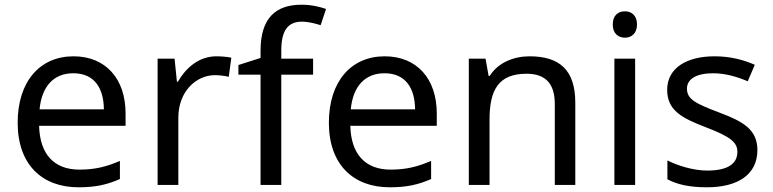

<svg xmlns="http://www.w3.org/2000/svg" viewBox="-20 -785 3280 815"><path d="M292 -546C150 -546 55 -440 55 -264C55 -85 160 10 313 10C386 10 434 -1 489 -25V-102C433 -78 385 -65 317 -65C210 -65 149 -130 146 -251H513V-304C513 -450 429 -546 292 -546ZM291 -474C380 -474 420 -412 421 -321H148C157 -417 207 -474 291 -474Z M899 -546C824 -546 769 -497 735 -438H731L721 -536H649V0H737V-286C737 -394 810 -466 893 -466C911 -466 934 -463 951 -459L962 -540C944 -544 919 -546 899 -546Z M1309 -468V-536H1174V-571C1174 -655 1202 -693 1261 -693C1290 -693 1319 -685 1341 -678L1364 -747C1338 -756 1302 -765 1260 -765C1150 -765 1086 -708 1086 -570V-539L992 -509V-468H1086V0H1174V-468Z M1613 -546C1471 -546 1376 -440 1376 -264C1376 -85 1481 10 1634 10C1707 10 1755 -1 1810 -25V-102C1754 -78 1706 -65 1638 -65C1531 -65 1470 -130 1467 -251H1834V-304C1834 -450 1750 -546 1613 -546ZM1612 -474C1701 -474 1741 -412 1742 -321H1469C1478 -417 1528 -474 1612 -474Z M2228 -546C2160 -546 2094 -519 2059 -463H2054L2041 -536H1970V0H2058V-278C2058 -403 2096 -472 2215 -472C2297 -472 2335 -429 2335 -343V0H2422V-349C2422 -487 2356 -546 2228 -546Z M2633 -737C2604 -737 2581 -720 2581 -681C2581 -643 2604 -625 2633 -625C2660 -625 2684 -643 2684 -681C2684 -720 2660 -737 2633 -737ZM2676 -536H2588V0H2676Z M3195 -148C3195 -234 3136 -269 3034 -307C2931 -346 2896 -364 2896 -409C2896 -449 2935 -474 3007 -474C3059 -474 3109 -459 3154 -440L3184 -510C3134 -532 3078 -546 3013 -546C2893 -546 2812 -495 2812 -404C2812 -316 2874 -284 2978 -244C3083 -204 3110 -180 3110 -140C3110 -92 3072 -61 2983 -61C2920 -61 2855 -83 2813 -104V-24C2854 -2 2906 10 2981 10C3112 10 3195 -44 3195 -148Z"/></svg>

Font: Noto Sans Lycian
Style: Regular
Weight: 400
Designer: Monotype Design Team
Foundry: Monotype Imaging Inc.
Version: Version 2.002